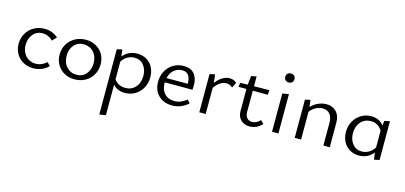

<svg xmlns="http://www.w3.org/2000/svg" viewBox="-75 -1160 4173 1979"><g transform="rotate(15 2011.5 -171.0)"><path d="M42 -201Q42 -263 71 -312.5Q100 -362 150.5 -390.5Q201 -419 263 -419Q346 -419 407 -366L366 -321Q315 -369 255 -369Q192 -369 153.5 -322.5Q115 -276 115 -208Q115 -161 134.5 -124Q154 -87 188 -67Q222 -47 264 -47Q295 -47 325 -59.5Q355 -72 380 -95L413 -61Q380 -27 338 -11Q296 5 252 5Q192 5 144 -21.5Q96 -48 69 -95Q42 -142 42 -201Z M479 -202Q479 -264 508 -313.5Q537 -363 588.5 -391.5Q640 -420 704 -420Q764 -420 812 -393Q860 -366 887 -319Q914 -272 914 -213Q914 -151 885 -101Q856 -51 805.5 -23Q755 5 691 5Q630 5 582 -22Q534 -49 506.5 -96Q479 -143 479 -202ZM841 -206Q841 -279 799.5 -324Q758 -369 695 -369Q630 -369 591 -324Q552 -279 552 -210Q552 -137 594 -91.5Q636 -46 700 -46Q765 -46 803 -92Q841 -138 841 -206Z M1443 -217Q1443 -154 1415 -103Q1387 -52 1338 -23Q1289 6 1229 6Q1149 6 1102 -47V278L1034 289V-408L1090 -420L1099 -348Q1160 -419 1252 -419Q1309 -419 1352.5 -393Q1396 -367 1419.5 -321Q1443 -275 1443 -217ZM1370 -212Q1370 -281 1333.5 -326Q1297 -371 1235 -371Q1198 -371 1163 -352.5Q1128 -334 1102 -294V-105Q1123 -75 1153.5 -60Q1184 -45 1221 -45Q1287 -45 1328.5 -91Q1370 -137 1370 -212Z M1905 -63Q1830 5 1734 5Q1644 5 1588 -49Q1532 -103 1532 -195Q1532 -260 1560.5 -311Q1589 -362 1638 -391Q1687 -420 1748 -420Q1822 -420 1860 -376Q1898 -332 1898 -256Q1898 -222 1896 -206H1600V-202Q1600 -129 1639 -87Q1678 -45 1745 -45Q1814 -45 1874 -96ZM1606 -253H1833V-254Q1833 -373 1743 -373Q1692 -373 1655 -340Q1618 -307 1606 -253Z M2312 -391 2284 -334Q2257 -361 2217 -361Q2184 -361 2151 -339.5Q2118 -318 2092 -279V0H2024V-408L2080 -420L2090 -331Q2121 -373 2159 -396.5Q2197 -420 2235 -420Q2283 -420 2312 -391Z M2693 -54Q2636 7 2562 7Q2503 7 2467 -28Q2431 -63 2431 -120V-358H2347L2352 -403L2432 -404L2443 -499L2499 -510V-405L2663 -407L2659 -357L2499 -358V-131Q2499 -90 2519.5 -67.5Q2540 -45 2574 -45Q2621 -45 2660 -87Z M2785 -583Q2785 -605 2798.5 -618Q2812 -631 2834 -631Q2856 -631 2869.5 -618Q2883 -605 2883 -583Q2883 -561 2869.5 -548Q2856 -535 2834 -535Q2812 -535 2798.5 -548Q2785 -561 2785 -583ZM2800 -409 2868 -420V0H2800Z M3416 -263V0H3348V-240Q3348 -301 3321 -334.5Q3294 -368 3244 -368Q3208 -368 3172.5 -350Q3137 -332 3110 -297V0H3042V-408L3098 -420L3107 -346Q3141 -383 3184.5 -401.5Q3228 -420 3271 -420Q3336 -420 3376 -378Q3416 -336 3416 -263Z M3946 -420V-6L3889 6L3880 -68Q3820 5 3728 5Q3671 5 3627.5 -21Q3584 -47 3560 -93Q3536 -139 3536 -197Q3536 -260 3564.5 -311Q3593 -362 3641.5 -391Q3690 -420 3749 -420Q3791 -420 3825.5 -404Q3860 -388 3882 -357L3889 -408ZM3878 -122V-300Q3835 -370 3758 -370Q3693 -370 3651 -323.5Q3609 -277 3609 -204Q3609 -134 3646 -88.5Q3683 -43 3744 -43Q3782 -43 3817.5 -62Q3853 -81 3878 -122Z"/></g></svg>

Font: Ysabeau Infant
Style: Regular
Weight: 400
Designer: Christian Thalmann (Catharsis Fonts)
Version: Version 0.003